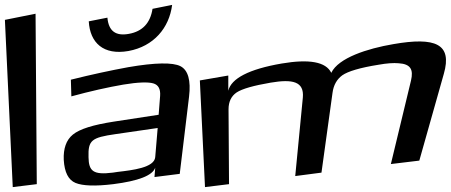

<svg xmlns="http://www.w3.org/2000/svg" viewBox="-86 -729 1839 783"><path d="M64 22 59 -673 -66 -648 -34 34Z M647 -20 685 -335C693 -401 681 -443 650 -459C619 -475 547 -474 437 -455C366 -442 287 -425 203 -404L205 -336C282 -357 353 -373 417 -384C477 -394 518 -395 539 -389C560 -383 569 -366 567 -338L561 -261L378 -233C294 -220 239 -203 211 -180C184 -158 172 -123 174 -77C177 -26 193 5 222 17C251 29 302 31 376 22C478 9 536 -13 547 -45L544 -7ZM275 -88C273 -157 287 -168 385 -182L557 -207L547 -88C543 -45 454 -35 394 -28L374 -25C294 -15 276 -31 275 -88ZM616 -709 536 -693C527 -635 495 -601 440 -591C386 -581 357 -602 352 -657L276 -642C281 -554 336 -503 438 -521C541 -540 604 -615 616 -709Z M1518 -549C1412 -531 1294 -493 1265 -432C1243 -477 1175 -489 1063 -470C929 -447 857 -409 845 -359V-421L729 -401L750 34L848 22L846 -283C846 -314 857 -337 879 -352C902 -367 948 -380 1018 -392C1107 -407 1155 -397 1149 -331L1118 -11L1225 -25L1270 -350C1274 -382 1288 -406 1310 -422C1333 -438 1382 -453 1458 -465C1491 -471 1519 -473 1540 -471C1588 -468 1601 -446 1590 -400L1508 -60L1624 -74L1724 -428C1759 -550 1690 -579 1518 -549Z"/></svg>

Font: Gamestation Warped
Style: Regular
Weight: 400
Designer: Jonas Hecksher
Foundry: Jonas Hecksher, Playtypeª, e-types AS
Version: Version 1.003